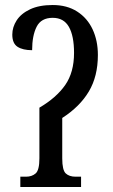

<svg xmlns="http://www.w3.org/2000/svg" viewBox="-20 -745 450 765"><path d="M61 0V-41H84Q107 -41 122 -54Q137 -67 137 -114V-316Q205 -356 240 -406.5Q275 -457 275 -534Q275 -602 254.5 -638Q234 -674 190 -674Q144 -674 126 -638.5Q108 -603 108 -545Q71 -545 50 -558.5Q29 -572 29 -607Q29 -637 46.5 -664Q64 -691 100 -708Q136 -725 190 -725Q247 -725 287.5 -699Q328 -673 349 -628Q370 -583 370 -526Q370 -441 334 -380.5Q298 -320 228 -275V-114Q228 -67 242 -54Q256 -41 281 -41H303V0Z"/></svg>

Font: Noto Serif ExtraCondensed
Style: Regular
Weight: 400
Width: 2
Designer: Monotype Design Team
Foundry: Monotype Imaging Inc.
Version: Version 2.015